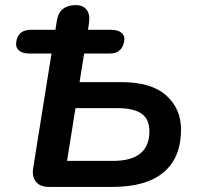

<svg xmlns="http://www.w3.org/2000/svg" viewBox="-20 -733 774 753"><path d="M421 0H172Q138 0 121.5 -19.5Q105 -39 110 -73L182 -523H95Q68 -523 54 -535.5Q40 -548 44 -570Q51 -616 101 -616H229L190 -569L203 -652Q208 -683 227 -698Q246 -713 277 -713Q306 -713 320 -694.5Q334 -676 329 -642L318 -569L299 -616H416Q443 -616 457 -604Q471 -592 467 -570Q458 -523 410 -523H310L292 -411H455Q573 -411 631.5 -359Q690 -307 690 -225Q690 -115 622 -57.5Q554 0 421 0ZM276 -309 243 -102H423Q566 -102 566 -218Q566 -265 535.5 -287Q505 -309 438 -309Z"/></svg>

Font: Nunito Variable Extra Light
Style: Italic
Weight: 200
Italic angle: -9°
Designer: Vernon Adams
Foundry: Vernon Adams
Version: Version 3.602